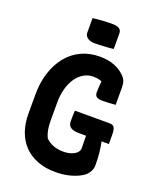

<svg xmlns="http://www.w3.org/2000/svg" viewBox="-170 -1029 940 1148"><g transform="rotate(20 300.0 -454.5)"><path d="M219 -921Q233 -923 248.5 -924.5Q264 -926 280.5 -927Q297 -928 313.5 -928.5Q330 -929 346 -929Q370 -929 385.5 -920Q401 -911 401 -890V-791Q387 -789 372 -788Q357 -787 341.5 -786Q326 -785 310.5 -784.5Q295 -784 280 -784Q253 -784 236 -796.5Q219 -809 219 -829ZM309 -365H531Q545 -365 553 -359Q561 -353 564.5 -340.5Q568 -328 568 -305V-247H381Q361 -247 347 -250Q333 -253 324 -259.5Q315 -266 311 -275.5Q307 -285 307 -299Q307 -316 307.5 -332.5Q308 -349 309 -365ZM340 -720Q369 -720 393 -715.5Q417 -711 436.5 -703Q456 -695 471.5 -684.5Q487 -674 499 -662Q514 -647 520 -631Q526 -615 526 -590Q526 -574 526 -555Q526 -536 526 -517.5Q526 -499 526 -481Q507 -479 485 -478Q463 -477 440 -477Q418 -477 406 -485Q394 -493 394 -513Q394 -528 395 -542Q396 -556 397.5 -573.5Q399 -591 401 -613L417 -574Q400 -585 383 -589.5Q366 -594 344 -594Q311 -594 283.5 -578Q256 -562 235.5 -532.5Q215 -503 204 -462.5Q193 -422 193 -373V-257Q193 -225 198 -200Q203 -175 213 -154Q235 -132 263 -121.5Q291 -111 327 -111Q356 -111 378 -119Q400 -127 412 -139.5Q424 -152 424 -167Q424 -187 423.5 -205.5Q423 -224 423 -242.5Q423 -261 422 -278H523L520 -253Q528 -221 532 -181.5Q536 -142 536 -100Q536 -81 528.5 -65.5Q521 -50 511 -39Q495 -23 467 -9.5Q439 4 402.5 12Q366 20 323 20Q259 20 209 0.5Q159 -19 124.5 -54.5Q90 -90 72 -140.5Q54 -191 54 -253V-374Q54 -450 74 -513.5Q94 -577 131.5 -623.5Q169 -670 222 -695Q275 -720 340 -720Z"/></g></svg>

Font: Rec Mono Semicasual
Style: Bold
Weight: 700
Version: Version 1.085; ttfautohint (v1.8.4.7-5d5b)